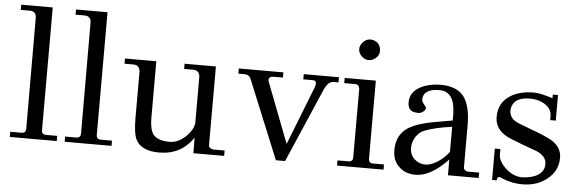

<svg xmlns="http://www.w3.org/2000/svg" viewBox="-47 -835 2994 995"><g transform="rotate(5 1450.5 -337.5)"><path d="M272 -27V0H28V-27H86Q109 -27 109 -50L108 -627Q107 -661 74 -661H27V-688H191V-50Q191 -27 214 -27Z M557 -27V0H313V-27H371Q394 -27 394 -50L393 -627Q392 -661 359 -661H312V-688H476V-50Q476 -27 499 -27Z M1143 -27V1H983L982 -80Q920 13 805 13Q714 13 685 -41Q668 -72 668 -155V-396Q665 -430 634 -430H587V-457H750V-165Q750 -102 769 -77Q793 -47 855 -47Q899 -47 939 -85Q979 -125 979 -160V-396Q977 -430 943 -430H897V-457H1060V-49Q1060 -38 1068.5 -32.5Q1077 -27 1085 -27Z M1700 -457V-430H1674Q1647 -430 1627 -387L1460 0H1412L1245 -407Q1236 -430 1211 -430H1179V-457H1411V-430H1364Q1338 -430 1338 -411Q1338 -407 1340 -401L1460 -89L1577 -387Q1584 -404 1584 -414Q1584 -430 1567 -430H1517V-457Z M1900 -612Q1901 -591 1884 -575Q1867 -559 1845 -559Q1825 -559 1808.5 -575Q1792 -591 1792 -612Q1792 -632 1808.5 -649Q1825 -666 1845 -666Q1869 -666 1884.5 -651Q1900 -636 1900 -612ZM1892 -456V-50Q1892 -27 1914 -27H1972V0H1730V-27H1788Q1810 -27 1810 -50V-406Q1807 -429 1788 -429H1730V-456Z M2467 -28V0H2307V-82Q2218 12 2139 12Q2086 12 2054 -19Q2019 -50 2019 -107Q2019 -186 2080 -225Q2126 -253 2209 -268L2307 -285Q2309 -356 2295 -389Q2275 -436 2226 -436Q2141 -436 2140 -379Q2140 -369 2151.5 -355.5Q2163 -342 2163 -341Q2164 -326 2148.5 -316Q2133 -306 2120 -309Q2070 -309 2071 -361Q2072 -420 2140 -448Q2182 -464 2229 -464Q2308 -464 2347 -420Q2386 -372 2386 -268V-50Q2386 -40 2393 -34Q2400 -28 2409 -28ZM2307 -122V-252Q2220 -241 2164 -219Q2138 -209 2121 -182Q2104 -155 2104 -125Q2104 -91 2126.5 -69Q2149 -47 2181 -45Q2212 -44 2247.5 -66.5Q2283 -89 2307 -122Z M2878 -141Q2878 -72 2823 -29Q2771 13 2695 13Q2634 13 2579 -13Q2563 -19 2560 5Q2543 2 2537 5V-159H2566V-130Q2566 -98 2601 -63Q2643 -23 2691 -23Q2743 -25 2774 -45Q2805 -65 2805 -102Q2805 -143 2753 -165Q2682 -190 2615 -217Q2532 -251 2532 -323Q2532 -397 2590 -434Q2638 -466 2715 -466Q2747 -466 2812 -445V-464H2839V-331H2810V-352Q2810 -388 2776.5 -410.5Q2743 -433 2697 -433Q2640 -433 2616 -406Q2597 -382 2601 -353Q2606 -324 2630 -310Q2641 -302 2707 -278Q2794 -247 2830 -225Q2878 -192 2878 -141Z"/></g></svg>

Font: GFS Didot
Style: Regular
Weight: 400
Designer: Takis Katsoulidis and George D. Matthiopoulos
Foundry: Takis Katsoulidis and George D. Matthiopoulos
Version: Version 1.0